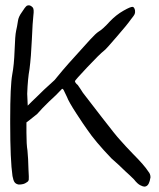

<svg xmlns="http://www.w3.org/2000/svg" viewBox="-20 -691 602 727"><path d="M81.1 -668.9Q85 -670.9 88.9 -670.9Q96.7 -670.9 104.5 -662.1Q109.4 -655.3 106.4 -632.8Q103.5 -609.4 100.6 -541Q97.7 -475.6 91.8 -429.7Q85 -392.6 83 -335.9Q84 -321.3 85 -291Q88.9 -294.9 100.6 -306.6Q117.2 -322.3 123 -328.1Q138.7 -344.7 186.5 -387.7Q221.7 -430.7 240.2 -451.2Q299.8 -516.6 321.3 -541Q342.8 -564.5 353.5 -571.3Q369.1 -580.1 396.5 -610.4Q419.9 -634.8 447.3 -650.4Q474.6 -666 482.4 -665Q488.3 -664.1 491.2 -652.3Q492.2 -643.6 490.2 -638.7Q488.3 -632.8 474.6 -616.2Q461.9 -597.7 421.9 -551.8Q382.8 -505.9 375 -500Q357.4 -486.3 310.5 -436.5Q263.7 -386.7 263.7 -383.8Q264.6 -377 274.4 -369.1Q284.2 -355.5 293.9 -339.8Q312.5 -315.4 366.2 -246.1Q418.9 -177.7 434.6 -161.1Q454.1 -138.7 483.4 -108.4Q526.4 -65.4 542 -41Q549.8 -32.2 549.8 -19.5Q548.8 -13.7 546.9 -5.9Q541 15.6 526.4 15.6Q521.5 15.6 511.7 10.7Q501 5.9 487.3 -11.7Q472.7 -26.4 454.1 -43Q431.6 -65.4 401.4 -91.8Q339.8 -156.2 309.6 -201.2Q298.8 -215.8 269.5 -260.7Q240.2 -305.7 233.4 -324.2Q223.6 -345.7 220.7 -350.6Q217.8 -355.5 214.8 -354.5Q194.3 -332 165 -305.7Q138.7 -280.3 121.1 -259.8Q104.5 -246.1 91.8 -236.3Q87.9 -233.4 80.1 -227.5Q80.1 -217.8 80.1 -188.5Q80.1 -143.6 84 -121.1Q86.9 -91.8 87.9 -47.9Q89.8 -17.6 88.9 -10.7Q87.9 -3.9 80.1 0Q70.3 7.8 50.8 7.8Q40 5.9 35.2 -1Q30.3 -7.8 27.3 -24.4Q18.6 -84 18.6 -223.6Q18.6 -231.4 18.6 -239.3Q18.6 -366.2 26.4 -409.2Q33.2 -444.3 35.2 -499Q37.1 -556.6 41 -574.2Q44.9 -590.8 47.9 -611.3Q49.8 -627 62.5 -644.5Q74.2 -663.1 81.1 -668.9Z"/></svg>

Font: Yahfie
Style: Heavy
Weight: 600
Designer: Joe Palazzolo
Foundry: jozolo LLC
Version: Version 001.000